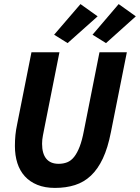

<svg xmlns="http://www.w3.org/2000/svg" viewBox="-20 -908 685 940"><path d="M249 12Q200 12 163 -3Q126 -18 101.5 -45Q77 -72 65 -109.5Q53 -147 53 -193Q53 -222 55.5 -247Q58 -272 64 -300L134 -652H271L198 -285Q194 -264 190 -244Q186 -224 186 -204Q186 -156 206.5 -131Q227 -106 267 -106Q290 -106 309 -113.5Q328 -121 343 -140Q358 -159 370 -190Q382 -221 391 -269L467 -652H601L523 -261Q508 -184 483.5 -132Q459 -80 425 -48Q391 -16 347 -2Q303 12 249 12ZM311 -697 245 -738 374 -888 458 -828ZM499 -697 433 -738 561 -888 645 -828Z"/></svg>

Font: Source Code Pro
Style: Bold Italic
Weight: 700
Italic angle: -11°
Monospace: yes
Designer: Paul D. Hunt, Teo Tuominen
Foundry: Adobe Systems Incorporated
Version: Version 1.050;PS 1.000;hotconv 16.6.51;makeotf.lib2.5.65220